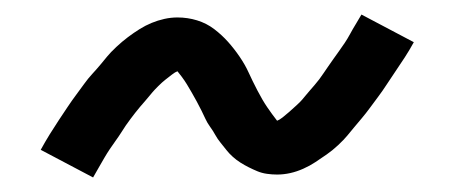

<svg xmlns="http://www.w3.org/2000/svg" viewBox="-20 -428 640 264"><path d="M108 -184 36 -222Q42 -233 48.5 -243.5Q55 -254 61 -263Q67 -272 73 -281Q79 -290 85 -298Q91 -306 96 -313Q101 -320 107 -326.5Q113 -333 118 -339Q123 -345 127.5 -350.5Q132 -356 140 -363.5Q148 -371 156 -377Q164 -383 172 -388Q180 -393 188.5 -396.5Q197 -400 206 -402Q215 -404 224 -404Q238 -404 251 -400Q264 -396 274.5 -388Q285 -380 293.5 -370.5Q302 -361 309.5 -350Q317 -339 322 -328Q327 -317 334 -303.5Q341 -290 347.5 -280.5Q354 -271 361 -262Q364 -263 368.5 -266.5Q373 -270 377.5 -274Q382 -278 387.5 -283Q393 -288 395.5 -291Q398 -294 400.5 -297Q403 -300 406 -303.5Q409 -307 412.5 -311Q416 -315 419 -319Q422 -323 425 -327.5Q428 -332 431.5 -337Q435 -342 438.5 -347Q442 -352 446 -357.5Q450 -363 454 -369Q458 -375 461.5 -381.5Q465 -388 469 -394.5Q473 -401 477 -408L549 -370Q543 -359 536.5 -349Q530 -339 523.5 -329.5Q517 -320 511.5 -311.5Q506 -303 500 -295Q494 -287 488.5 -279.5Q483 -272 477.5 -265.5Q472 -259 467 -253Q462 -247 457.5 -241.5Q453 -236 445 -228.5Q437 -221 429 -215.5Q421 -210 413.5 -205Q406 -200 397 -196Q388 -192 379 -190Q370 -188 361 -188Q354 -188 347 -189Q340 -190 334 -192.5Q328 -195 322 -198Q316 -201 310.5 -204.5Q305 -208 300 -212.5Q295 -217 291.5 -221.5Q288 -226 283.5 -231.5Q279 -237 276 -242.5Q273 -248 269 -253.5Q265 -259 262.5 -264.5Q260 -270 257 -276Q254 -282 250.5 -288.5Q247 -295 243.5 -301Q240 -307 237 -312Q234 -317 229.5 -323Q225 -329 224 -330Q221 -329 216.5 -325.5Q212 -322 207.5 -318.5Q203 -315 197.5 -309.5Q192 -304 189.5 -301Q187 -298 184.5 -295Q182 -292 179 -288.5Q176 -285 172.5 -281Q169 -277 166 -273Q163 -269 159.5 -264.5Q156 -260 153 -255.5Q150 -251 146.5 -245.5Q143 -240 139 -234.5Q135 -229 131 -223Q127 -217 123.5 -211Q120 -205 116 -198Q112 -191 108 -184Z"/></svg>

Font: Iosevka Etoile
Style: Italic
Weight: 400
Italic angle: -9°
Designer: Belleve Invis
Foundry: Belleve Invis
Version: Version 22.1.2; ttfautohint (v1.8.4)